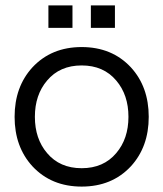

<svg xmlns="http://www.w3.org/2000/svg" viewBox="-20 -682 604 710"><path d="M282 -508Q394 -508 464 -433Q530 -361 530 -250Q530 -139 464 -67Q394 8 282 8Q170 8 100 -67Q34 -139 34 -250Q34 -361 100 -433Q170 -508 282 -508ZM282 -60Q363 -60 410 -116Q455 -169 455 -250Q455 -331 410 -384Q363 -440 282 -440Q201 -440 154 -384Q109 -331 109 -250Q109 -169 154 -116Q201 -60 282 -60ZM248 -662V-579H159V-662ZM405 -662V-579H316V-662Z"/></svg>

Font: Questrial
Style: Regular
Weight: 400
Designer: Joe Prince
Foundry: Joe Prince
Version: Version 1.002